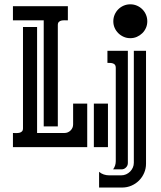

<svg xmlns="http://www.w3.org/2000/svg" viewBox="-20 -672 737 877"><path d="M39.1 -64.5Q45.4 -64.5 53.2 -64.2Q61 -64 68.1 -65.4Q75.2 -66.9 80.1 -71.5Q85 -76.2 85 -85.9V-548.8H149.4V-64.5H273.9Q290.5 -64.5 302.2 -75.9Q314 -87.4 314 -104V-198.7H378.4V0H39.1ZM179.7 -94.7V-579.1H39.1V-643.6H290V-579.1Q283.7 -579.1 275.9 -579.3Q268.1 -579.6 261 -578.1Q253.9 -576.7 249 -572Q244.1 -567.4 244.1 -557.6V-94.7ZM647 -439.9V75.7Q647 98.1 638.4 117.9Q629.9 137.7 615 152.6Q600.1 167.5 580.3 176Q560.5 184.6 538.1 184.6H432.6V112.8Q442.4 121.1 454.1 125Q465.8 128.9 478.5 128.9H533.7Q545.4 128.9 555.9 124.3Q566.4 119.6 574.2 111.8Q582 104 586.7 93.5Q591.3 83 591.3 71.3V-439.9ZM508.8 -362.8Q508.8 -371.6 505.1 -376Q501.5 -380.4 495.8 -382.3Q490.2 -384.3 483.6 -384.5Q477.1 -384.8 470.7 -384.8V-439.9H564V72.8Q564 84.5 555.4 93Q546.9 101.6 535.2 101.6H496.6Q508.8 85 508.8 64ZM575.2 -652.3Q591.3 -652.3 605.5 -646.2Q619.6 -640.1 630.1 -629.6Q640.6 -619.1 646.7 -605Q652.8 -590.8 652.8 -574.7Q652.8 -558.6 646.7 -544.7Q640.6 -530.8 629.9 -520.3Q619.1 -509.8 605.2 -503.7Q591.3 -497.6 575.2 -497.6Q559.1 -497.6 545.2 -503.7Q531.2 -509.8 520.5 -520.3Q509.8 -530.8 503.7 -544.7Q497.6 -558.6 497.6 -574.7Q497.6 -590.8 503.7 -605Q509.8 -619.1 520.3 -629.6Q530.8 -640.1 544.9 -646.2Q559.1 -652.3 575.2 -652.3ZM473.1 -198.7V0H408.7V-198.7Z"/></svg>

Font: Isar CAT
Style: Regular
Weight: 400
Designer: Digitized by Peter Wiegel
Foundry: CAT-Fonts, Peter Wiegel
Version: Version 1.000; ttfautohint (v1.3)